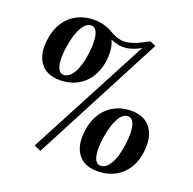

<svg xmlns="http://www.w3.org/2000/svg" viewBox="-128 -844 996 990"><g transform="rotate(20 370.0 -349.0)"><path d="M534.2 -709 566.4 -695.3 194.3 16.1 157.2 0 506.8 -662.6Q450.2 -628.4 395.5 -633.8Q369.6 -637.2 342.8 -648.4Q364.3 -604.5 355.5 -537.1Q344.2 -454.6 292.2 -407.7Q240.2 -360.8 161.6 -360.8Q88.9 -360.8 54.2 -409.4Q19.5 -458 33.2 -543.5Q45.9 -623 96.7 -668.2Q147.5 -713.4 223.1 -713.9Q254.4 -714.4 280.8 -706.8Q307.1 -699.2 322 -689.9Q336.9 -680.7 356.9 -672.1Q377 -663.6 396.5 -662.1Q416 -660.6 438 -666.3Q460 -671.9 473.1 -677.7Q486.3 -683.6 508.1 -695.1Q529.8 -706.5 534.2 -709ZM256.8 -536.6Q266.6 -605 256.8 -643.3Q247.1 -681.6 220.2 -681.6Q192.4 -681.6 170.4 -643.1Q148.4 -604.5 137.7 -537.1Q127 -469.7 136.5 -431.4Q146 -393.1 172.9 -393.1Q202.6 -393.6 225.1 -431.6Q247.6 -469.7 256.8 -536.6ZM566.9 -338.9Q637.7 -338.9 673.1 -291.7Q708.5 -244.6 698.2 -162.1Q688 -79.6 636 -32.7Q584 14.2 503.9 14.2Q431.2 14.2 396.7 -34.4Q362.3 -83 376 -168.5Q388.7 -248 439.9 -293.5Q491.2 -338.9 566.9 -338.9ZM595.2 -161.6Q605 -229.5 595.2 -268.1Q585.4 -306.6 558.6 -306.6Q530.8 -306.6 509 -268.3Q487.3 -230 476.6 -162.1Q465.8 -94.7 475.1 -56.4Q484.4 -18.1 511.2 -18.1Q541 -18.1 563.5 -56.2Q585.9 -94.2 595.2 -161.6Z"/></g></svg>

Font: Cinzel Bold
Style: Regular
Weight: 700
Designer: Natanael Gama
Version: Version 1.001;PS 001.001;hotconv 1.0.56;makeotf.lib2.0.21325